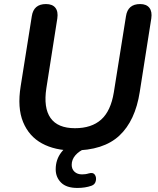

<svg xmlns="http://www.w3.org/2000/svg" viewBox="-20 -733 778 948"><path d="M341 10Q251 10 187 -25Q123 -60 94 -130.5Q65 -201 82 -307L137 -653Q146 -713 207 -713Q239 -713 253.5 -694.5Q268 -676 263 -642L209 -298Q194 -201 229.5 -150.5Q265 -100 350 -100Q432 -100 479.5 -142.5Q527 -185 542 -277L602 -653Q611 -713 672 -713Q703 -713 717.5 -694.5Q732 -676 727 -642L670 -279Q648 -137 569.5 -63.5Q491 10 341 10ZM362 195Q308 195 281.5 168.5Q255 142 255 103Q255 7 367 -42L401 0Q370 13 352 34Q334 55 334 81Q334 102 348 115Q362 128 385 128Q393 128 401 127Q409 126 419 123Q440 117 448.5 130Q457 143 453 160.5Q449 178 432 184Q401 195 362 195Z"/></svg>

Font: Nunito
Style: Bold Italic
Weight: 700
Italic angle: -9°
Designer: Vernon Adams
Foundry: Vernon Adams
Version: Version 3.601; ttfautohint (v1.8.2.53-6de2)